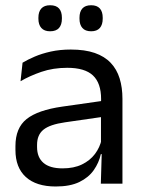

<svg xmlns="http://www.w3.org/2000/svg" viewBox="-20 -684 534 715"><path d="M436 0H355.5L359 -118.5L356 -131V-286.5L356.5 -315Q356.5 -374.5 326.2 -403Q296 -431.5 230.5 -431.5Q178 -431.5 134.2 -416.5Q90.5 -401.5 56.5 -381.5L64 -450.5Q83 -462 109.2 -473.2Q135.5 -484.5 169.2 -492Q203 -499.5 243.5 -499.5Q296 -499.5 332.8 -486.8Q369.5 -474 392.2 -450Q415 -426 425.5 -392Q436 -358 436 -316ZM187.5 10.5Q115 10.5 76.2 -24.8Q37.5 -60 37.5 -125.5V-140Q37.5 -207.5 79.2 -240.8Q121 -274 212 -287L366.5 -309L371 -250L222 -228.5Q166 -220.5 142 -201.2Q118 -182 118 -144.5V-136.5Q118 -98 141.8 -77.5Q165.5 -57 213 -57Q255 -57 285 -71.5Q315 -86 333.5 -110.5Q352 -135 358.5 -165L371 -110H355.5Q348.5 -78 329.2 -50.5Q310 -23 275.5 -6.2Q241 10.5 187.5 10.5ZM166.5 -567.5Q145 -567.5 134 -579.8Q123 -592 123 -614.5V-618Q123 -640.5 134 -652.5Q145 -664.5 166.5 -664.5Q189 -664.5 199.8 -652.5Q210.5 -640.5 210.5 -618V-614.5Q210.5 -592 199.8 -579.8Q189 -567.5 166.5 -567.5ZM319.5 -567.5Q297.5 -567.5 286.8 -579.8Q276 -592 276 -614.5V-618Q276 -640.5 286.8 -652.5Q297.5 -664.5 319.5 -664.5Q341 -664.5 351.8 -652.5Q362.5 -640.5 362.5 -618V-614.5Q362.5 -592 351.8 -579.8Q341 -567.5 319.5 -567.5Z"/></svg>

Font: Anek Malayalam Medium
Style: Regular
Weight: 400
Version: Version 1.003